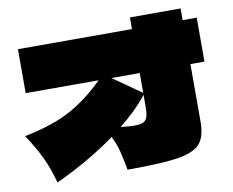

<svg xmlns="http://www.w3.org/2000/svg" viewBox="-80 -850 1161 955"><g transform="rotate(-10 500.0 -373.0)"><path d="M960 -687V-465H889V-175Q889 -99 858 -63.5Q827 -28 745 -15Q663 -2 490 -2Q480 -57 470 -97Q460 -137 440 -176Q308 -80 136 0Q114 -78 88.5 -131.5Q63 -185 17 -255Q160 -283 251.5 -333Q343 -383 425 -465H57V-687H633V-746H889V-687ZM490 -465 633 -365V-465ZM562 -212Q593 -212 608 -220Q623 -228 628 -246Q633 -264 633 -299V-355Q580 -287 493 -217Q540 -212 562 -212Z"/></g></svg>

Font: Dela Gothic One
Style: Regular
Weight: 400
Designer: aratakana
Foundry: aratakana
Version: Version 1.004